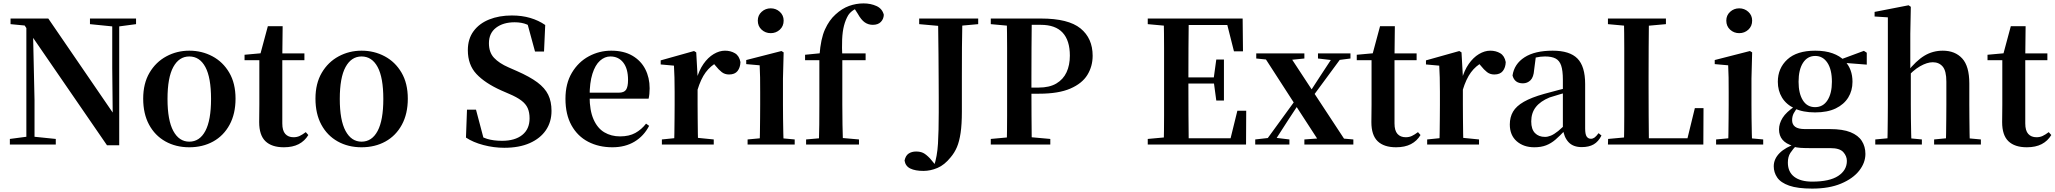

<svg xmlns="http://www.w3.org/2000/svg" viewBox="-20 -850 12086 1129"><path d="M38 0V-33L144 -47H171L308 -33V0ZM135 0V-713H173L183 -261V0ZM509 -708V-741H780V-708L675 -694H648ZM609 4 162 -646 159 -649 125 -700 42 -708V-741H264L662 -160L643 -153L640 -450V-741H681V4Z M1093 16Q1014 16 952.5 -18.5Q891 -53 856.5 -117Q822 -181 822 -270Q822 -359 859 -422Q896 -485 958 -518.5Q1020 -552 1093 -552Q1167 -552 1229 -519Q1291 -486 1328 -423Q1365 -360 1365 -270Q1365 -181 1330 -116.5Q1295 -52 1233.5 -18Q1172 16 1093 16ZM1093 -17Q1154 -17 1187.5 -80Q1221 -143 1221 -268Q1221 -394 1187.5 -456Q1154 -518 1093 -518Q1033 -518 999 -456Q965 -394 965 -268Q965 -143 999 -80Q1033 -17 1093 -17Z M1573 -496V-536H1770V-496ZM1649 16Q1578 16 1541 -19.5Q1504 -55 1504 -132Q1504 -160 1504.5 -182.5Q1505 -205 1505 -235V-496H1418V-528L1528 -538L1509 -525L1555 -696H1642L1640 -519V-509V-124Q1640 -82 1657.5 -62.5Q1675 -43 1706 -43Q1726 -43 1742 -50.5Q1758 -58 1778 -73L1793 -56Q1772 -21 1736.5 -2.5Q1701 16 1649 16Z M2106 16Q2027 16 1965.5 -18.5Q1904 -53 1869.5 -117Q1835 -181 1835 -270Q1835 -359 1872 -422Q1909 -485 1971 -518.5Q2033 -552 2106 -552Q2180 -552 2242 -519Q2304 -486 2341 -423Q2378 -360 2378 -270Q2378 -181 2343 -116.5Q2308 -52 2246.5 -18Q2185 16 2106 16ZM2106 -17Q2167 -17 2200.5 -80Q2234 -143 2234 -268Q2234 -394 2200.5 -456Q2167 -518 2106 -518Q2046 -518 2012 -456Q1978 -394 1978 -268Q1978 -143 2012 -80Q2046 -17 2106 -17Z M2945 19Q2884 19 2823 3Q2762 -13 2720 -41L2726 -205H2779L2829 -16L2768 -42L2757 -80Q2806 -45 2844 -33.5Q2882 -22 2932 -22Q3008 -22 3051 -56.5Q3094 -91 3094 -154Q3094 -189 3083 -214Q3072 -239 3045.5 -259Q3019 -279 2974 -298L2928 -318Q2832 -361 2781.5 -415Q2731 -469 2731 -555Q2731 -621 2764.5 -666.5Q2798 -712 2856.5 -735.5Q2915 -759 2990 -759Q3049 -759 3098 -744.5Q3147 -730 3186 -703L3179 -547H3126L3077 -727L3143 -699L3151 -659Q3109 -693 3078.5 -706Q3048 -719 3006 -719Q2939 -719 2897 -687Q2855 -655 2855 -596Q2855 -542 2885 -510Q2915 -478 2970 -454L3020 -432Q3095 -399 3139.5 -366Q3184 -333 3203.5 -293Q3223 -253 3223 -198Q3223 -133 3190 -84.5Q3157 -36 3095 -8.5Q3033 19 2945 19Z M3581 16Q3501 16 3438.5 -16.5Q3376 -49 3340.5 -113Q3305 -177 3305 -269Q3305 -359 3343 -422.5Q3381 -486 3442.5 -519Q3504 -552 3574 -552Q3648 -552 3698.5 -522.5Q3749 -493 3774.5 -443Q3800 -393 3800 -331Q3800 -296 3794 -270H3363V-305H3618Q3650 -305 3661.5 -322.5Q3673 -340 3673 -380Q3673 -446 3645 -482Q3617 -518 3569 -518Q3536 -518 3508 -493Q3480 -468 3463.5 -416Q3447 -364 3447 -283Q3447 -201 3470 -148.5Q3493 -96 3533.5 -72Q3574 -48 3626 -48Q3679 -48 3715.5 -68Q3752 -88 3779 -123L3797 -110Q3766 -50 3711 -17Q3656 16 3581 16Z M3872 0V-30L3980 -41H4067L4177 -30V0ZM3943 0Q3945 -25 3945.5 -67Q3946 -109 3946.5 -154.5Q3947 -200 3947 -235V-310Q3947 -361 3946 -394Q3945 -427 3943 -464L3865 -471V-495L4061 -550L4074 -542L4082 -399V-398V-235Q4082 -200 4082.5 -154.5Q4083 -109 4083.5 -67Q4084 -25 4085 0ZM4081 -320 4048 -381H4075Q4090 -436 4116.5 -474Q4143 -512 4176.5 -532Q4210 -552 4243 -552Q4276 -552 4301.5 -537Q4327 -522 4334 -485Q4333 -453 4317 -432.5Q4301 -412 4267 -412Q4242 -412 4224 -426Q4206 -440 4187 -464L4164 -491L4200 -485Q4158 -463 4129.5 -424.5Q4101 -386 4081 -320Z M4376 0V-30L4483 -40H4545L4653 -30V0ZM4447 0Q4448 -25 4448.5 -67Q4449 -109 4449.5 -154.5Q4450 -200 4450 -235V-308Q4450 -358 4449.5 -394Q4449 -430 4447 -466L4368 -473V-497L4575 -550L4588 -542L4584 -388V-235Q4584 -200 4584.5 -154.5Q4585 -109 4586 -67Q4587 -25 4588 0ZM4512 -655Q4481 -655 4458.5 -675.5Q4436 -696 4436 -729Q4436 -760 4458.5 -780.5Q4481 -801 4512 -801Q4543 -801 4565.5 -780.5Q4588 -760 4588 -729Q4588 -696 4565.5 -675.5Q4543 -655 4512 -655Z M4720 0V-30L4833 -40H4917L5031 -30V0ZM4795 0Q4797 -58 4797.5 -117.5Q4798 -177 4798 -235V-496H4714V-528L4845 -541L4798 -516L4799 -527Q4806 -622 4831 -677Q4856 -732 4893 -765Q4931 -800 4972.5 -815Q5014 -830 5058 -830Q5100 -830 5134 -814.5Q5168 -799 5177 -763Q5176 -738 5159.5 -721Q5143 -704 5112 -704Q5086 -704 5065 -718.5Q5044 -733 5024 -769L4999 -808V-817H5046V-809Q5021 -805 5000.5 -792Q4980 -779 4968 -761Q4952 -734 4943 -699.5Q4934 -665 4932 -618.5Q4930 -572 4933 -511V-235Q4933 -177 4934 -117.5Q4935 -58 4937 0ZM4867 -496V-536H5070V-496Z M5410 155Q5362 155 5333 141Q5304 127 5299 94Q5305 65 5323 53Q5341 41 5367 41Q5391 41 5408 49Q5425 57 5449 82L5488 129V135H5472V127Q5491 70 5495.5 -5Q5500 -80 5500 -189Q5500 -229 5500 -275.5Q5500 -322 5499.5 -384Q5499 -446 5498.5 -533Q5498 -620 5496 -741H5639Q5637 -658 5636.5 -572Q5636 -486 5636 -400V-194Q5636 -118 5628.5 -68Q5621 -18 5607 15Q5593 48 5570 75Q5534 120 5492.5 137.5Q5451 155 5410 155ZM5385 -708V-741H5732V-708L5577 -694H5541Z M5806 0V-33L5959 -47H6000L6156 -33V0ZM5900 0Q5902 -85 5902 -171.5Q5902 -258 5902 -346V-394Q5902 -481 5902 -567.5Q5902 -654 5900 -741H6047Q6046 -656 6045.5 -568.5Q6045 -481 6045 -394V-324Q6045 -253 6045.5 -170Q6046 -87 6047 0ZM5974 -299V-335H6087Q6151 -335 6191.5 -359Q6232 -383 6251.5 -425Q6271 -467 6271 -523Q6271 -612 6228.5 -658Q6186 -704 6100 -704H5974V-741H6102Q6262 -741 6333.5 -683Q6405 -625 6405 -522Q6405 -460 6374 -409.5Q6343 -359 6273.5 -329Q6204 -299 6090 -299ZM5806 -708V-741H5974V-694H5959Z M6729 0V-33L6882 -47H6897V0ZM6823 0Q6825 -85 6825 -171.5Q6825 -258 6825 -346V-394Q6825 -481 6825 -567.5Q6825 -654 6823 -741H6970Q6969 -656 6968.5 -568Q6968 -480 6968 -387V-359Q6968 -263 6968.5 -175Q6969 -87 6970 0ZM6897 0V-37H7279L7208 -4L7256 -199H7308L7307 0ZM6897 -359V-395H7143V-359ZM7132 -259 7117 -370V-391L7132 -500H7177V-259ZM6729 -708V-741H6897V-694H6882ZM7236 -548 7188 -738 7259 -703H6897V-741H7287L7289 -548Z M7361 0V-30L7449 -40H7479L7562 -30V0ZM7407 0 7634 -312 7656 -292H7652L7556 -146L7462 0ZM7650 0V-30L7787 -40H7825L7938 -30V0ZM7668 -240 7646 -262H7652L7741 -399L7831 -536H7886ZM7748 0 7598 -231 7401 -536H7554L7699 -315L7906 0ZM7367 -506V-536H7650V-506L7542 -495H7475ZM7730 -506V-536H7921V-506L7844 -496H7816Z M8113 -496V-536H8310V-496ZM8189 16Q8118 16 8081 -19.5Q8044 -55 8044 -132Q8044 -160 8044.5 -182.5Q8045 -205 8045 -235V-496H7958V-528L8068 -538L8049 -525L8095 -696H8182L8180 -519V-509V-124Q8180 -82 8197.5 -62.5Q8215 -43 8246 -43Q8266 -43 8282 -50.5Q8298 -58 8318 -73L8333 -56Q8312 -21 8276.5 -2.5Q8241 16 8189 16Z M8372 0V-30L8480 -41H8567L8677 -30V0ZM8443 0Q8445 -25 8445.5 -67Q8446 -109 8446.5 -154.5Q8447 -200 8447 -235V-310Q8447 -361 8446 -394Q8445 -427 8443 -464L8365 -471V-495L8561 -550L8574 -542L8582 -399V-398V-235Q8582 -200 8582.5 -154.5Q8583 -109 8583.5 -67Q8584 -25 8585 0ZM8581 -320 8548 -381H8575Q8590 -436 8616.5 -474Q8643 -512 8676.5 -532Q8710 -552 8743 -552Q8776 -552 8801.5 -537Q8827 -522 8834 -485Q8833 -453 8817 -432.5Q8801 -412 8767 -412Q8742 -412 8724 -426Q8706 -440 8687 -464L8664 -491L8700 -485Q8658 -463 8629.5 -424.5Q8601 -386 8581 -320Z M9002 16Q8939 16 8898.5 -19.5Q8858 -55 8858 -118Q8858 -161 8877 -193.5Q8896 -226 8940.5 -251.5Q8985 -277 9060 -298Q9100 -309 9149.5 -322Q9199 -335 9239 -344V-319Q9199 -309 9159 -297.5Q9119 -286 9092 -277Q9038 -255 9011 -220.5Q8984 -186 8984 -136Q8984 -90 9006 -67.5Q9028 -45 9065 -45Q9081 -45 9099.5 -52.5Q9118 -60 9142.5 -79.5Q9167 -99 9200 -135L9216 -82H9181Q9152 -51 9126.5 -29Q9101 -7 9071.5 4.5Q9042 16 9002 16ZM9281 15Q9230 15 9203 -14.5Q9176 -44 9170 -94V-97V-381Q9170 -435 9160 -464.5Q9150 -494 9127 -506Q9104 -518 9065 -518Q9039 -518 9012 -512Q8985 -506 8949 -491L9011 -516L9001 -439Q8998 -396 8979.5 -378Q8961 -360 8935 -360Q8886 -360 8874 -406Q8884 -474 8944.5 -513Q9005 -552 9110 -552Q9210 -552 9255.5 -506Q9301 -460 9301 -356V-95Q9301 -60 9310 -47Q9319 -34 9335 -34Q9346 -34 9356 -41Q9366 -48 9380 -67L9397 -53Q9379 -17 9351 -1Q9323 15 9281 15Z M9435 0 9436 -33 9588 -47H9603V0ZM9529 0Q9531 -85 9531 -169Q9531 -253 9531 -326V-394Q9531 -481 9531 -568Q9531 -655 9529 -741H9676Q9675 -656 9674.5 -569.5Q9674 -483 9674 -400V-337Q9674 -258 9674.5 -172.5Q9675 -87 9676 0ZM9603 0V-37H9966L9895 -5L9946 -214H9997L9996 0ZM9435 -708V-741H9776V-708L9621 -694H9588Z M10071 0V-30L10178 -40H10240L10348 -30V0ZM10142 0Q10143 -25 10143.5 -67Q10144 -109 10144.5 -154.5Q10145 -200 10145 -235V-308Q10145 -358 10144.5 -394Q10144 -430 10142 -466L10063 -473V-497L10270 -550L10283 -542L10279 -388V-235Q10279 -200 10279.5 -154.5Q10280 -109 10281 -67Q10282 -25 10283 0ZM10207 -655Q10176 -655 10153.5 -675.5Q10131 -696 10131 -729Q10131 -760 10153.5 -780.5Q10176 -801 10207 -801Q10238 -801 10260.5 -780.5Q10283 -760 10283 -729Q10283 -696 10260.5 -675.5Q10238 -655 10207 -655Z M10636 259Q10550 259 10500.5 241.5Q10451 224 10430.5 194Q10410 164 10410 128Q10410 85 10444 50.5Q10478 16 10546 -7L10549 -1Q10522 27 10507.5 49.5Q10493 72 10493 106Q10493 161 10530.5 189.5Q10568 218 10636 218Q10738 218 10789 184.5Q10840 151 10840 96Q10840 68 10819 44.5Q10798 21 10744 21H10629Q10591 21 10568 19.5Q10545 18 10523 12V8Q10441 -16 10441 -89Q10441 -123 10462 -157Q10483 -191 10537 -227V-236L10557 -226Q10537 -202 10527.5 -184Q10518 -166 10518 -143Q10518 -118 10536 -104.5Q10554 -91 10594 -91H10740Q10816 -91 10861.5 -72.5Q10907 -54 10928 -21Q10949 12 10949 55Q10949 107 10912.5 153.5Q10876 200 10806 229.5Q10736 259 10636 259ZM10653 -189Q10581 -189 10532 -212.5Q10483 -236 10458.5 -276.5Q10434 -317 10434 -369Q10434 -449 10490 -500.5Q10546 -552 10654 -552Q10713 -552 10756 -536.5Q10799 -521 10825 -494L10829 -490Q10873 -443 10873 -369Q10873 -317 10848 -276.5Q10823 -236 10774.5 -212.5Q10726 -189 10653 -189ZM10653 -220Q10700 -220 10726 -260.5Q10752 -301 10752 -369Q10752 -441 10725.5 -481Q10699 -521 10654 -521Q10608 -521 10582 -480.5Q10556 -440 10556 -369Q10556 -301 10581 -260.5Q10606 -220 10653 -220ZM10791 -483V-498H10797L10940 -551L10957 -540V-470Z M11007 0V-30L11113 -40H11177L11281 -30V0ZM11078 0Q11079 -25 11079.5 -67Q11080 -109 11080.5 -154.5Q11081 -200 11081 -235V-748L11003 -753V-780L11203 -819L11216 -810L11213 -651V-443L11216 -429V-235Q11216 -200 11216.5 -154.5Q11217 -109 11218 -67Q11219 -25 11220 0ZM11353 0V-30L11457 -40H11519L11628 -30V0ZM11421 0Q11423 -25 11423.5 -66.5Q11424 -108 11424.5 -153.5Q11425 -199 11425 -235V-370Q11425 -433 11403.5 -458.5Q11382 -484 11345 -484Q11312 -484 11270.5 -460.5Q11229 -437 11183 -384L11154 -427H11195Q11247 -493 11296 -522.5Q11345 -552 11404 -552Q11476 -552 11518 -506.5Q11560 -461 11560 -359V-235Q11560 -199 11560.5 -153.5Q11561 -108 11561.5 -66.5Q11562 -25 11563 0Z M11822 -496V-536H12019V-496ZM11898 16Q11827 16 11790 -19.5Q11753 -55 11753 -132Q11753 -160 11753.5 -182.5Q11754 -205 11754 -235V-496H11667V-528L11777 -538L11758 -525L11804 -696H11891L11889 -519V-509V-124Q11889 -82 11906.5 -62.5Q11924 -43 11955 -43Q11975 -43 11991 -50.5Q12007 -58 12027 -73L12042 -56Q12021 -21 11985.5 -2.5Q11950 16 11898 16Z"/></svg>

Font: Noto Serif JP ExtraLight
Style: Bold
Weight: 700
Version: Version 2.003-H1;hotconv 1.1.1;makeotfexe 2.6.0